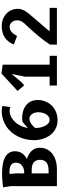

<svg xmlns="http://www.w3.org/2000/svg" viewBox="894 -1696 811 2640"><g transform="rotate(-90 1300.0 -376.5)"><path d="M235.5 -565V-450H250Q273.5 -450 297.2 -456.5Q321 -463 340 -476.8Q359 -490.5 371 -512Q383 -533.5 383 -564Q383 -591.5 371.5 -609Q360 -626.5 342 -636Q324 -645.5 302.2 -649Q280.5 -652.5 260 -652.5Q253 -652.5 244 -652Q235 -651.5 227.5 -650.5ZM60 0V-631L44 -740.5Q65.5 -743.5 91 -746Q116.5 -748.5 141.8 -750.5Q167 -752.5 190 -753.5Q213 -754.5 229.5 -754.5Q289.5 -754.5 345.5 -746.8Q401.5 -739 444.8 -719Q488 -699 514 -663.8Q540 -628.5 540 -574Q540 -547 532.2 -523Q524.5 -499 510.8 -478.8Q497 -458.5 477.2 -441.8Q457.5 -425 433.5 -413Q465.5 -402 493.8 -386.5Q522 -371 543 -349.5Q564 -328 576 -300.2Q588 -272.5 588 -237.5Q588 -193.5 575.5 -158.8Q563 -124 541.8 -97.8Q520.5 -71.5 491.5 -52.8Q462.5 -34 429.8 -22.2Q397 -10.5 361.8 -5.2Q326.5 0 292.5 0ZM235.5 -114H264Q301.5 -114 330.8 -119.8Q360 -125.5 380.2 -139.5Q400.5 -153.5 411.2 -176Q422 -198.5 422 -232.5Q422 -265 411.5 -286.8Q401 -308.5 382.5 -321.8Q364 -335 338.5 -340.8Q313 -346.5 283 -346.5H235.5Z M1146.5 -640Q1133.5 -647 1118.2 -648.5Q1103 -650 1091 -650Q1056.5 -650 1019.8 -633.2Q983 -616.5 950.5 -584.5Q918 -552.5 893.8 -506Q869.5 -459.5 860.5 -400L943 -472.5Q956.5 -475 969.2 -476.5Q982 -478 993.5 -478Q1042 -478 1087.2 -465.8Q1132.5 -453.5 1167.5 -427.2Q1202.5 -401 1223.5 -360.2Q1244.5 -319.5 1244.5 -262.5Q1244.5 -207 1224.5 -157.8Q1204.5 -108.5 1168.2 -71.5Q1132 -34.5 1081 -13Q1030 8.5 968.5 8.5Q914.5 8.5 873.2 -7.5Q832 -23.5 801.2 -49.8Q770.5 -76 749.5 -109.8Q728.5 -143.5 715.8 -179.2Q703 -215 697.5 -250Q692 -285 692 -313.5Q692 -372.5 704.8 -428.5Q717.5 -484.5 741.8 -533.8Q766 -583 801.2 -624.5Q836.5 -666 881.2 -695.8Q926 -725.5 980 -742Q1034 -758.5 1095.5 -758.5Q1104.5 -758.5 1121.2 -757.2Q1138 -756 1163.5 -749ZM986.5 -378Q968.5 -378 950.2 -370.5Q932 -363 915.2 -351.5Q898.5 -340 884.2 -326.2Q870 -312.5 860.5 -300.5Q860.5 -287.5 860.8 -276.8Q861 -266 862 -256.2Q863 -246.5 864.5 -237Q866 -227.5 869 -217Q875 -193.5 884.8 -172.2Q894.5 -151 907.2 -135Q920 -119 935.8 -109.5Q951.5 -100 970 -100Q997 -100 1017 -114.2Q1037 -128.5 1050.2 -151.2Q1063.5 -174 1069.8 -202.2Q1076 -230.5 1076 -258Q1076 -283 1069.2 -305Q1062.5 -327 1050.5 -343.2Q1038.5 -359.5 1022 -368.8Q1005.5 -378 986.5 -378Z M1565 -440 1602 -621.5 1488.5 -486 1446.5 -449 1369 -541.5 1609 -762.5 1730.5 -746V-100H1852V0H1443.5V-100H1565Z M2006 0V-95Q2029.5 -132 2060.2 -172.8Q2091 -213.5 2123.5 -252.8Q2156 -292 2187 -327Q2218 -362 2241.5 -387.5Q2268.5 -416.5 2287.5 -436.5Q2306.5 -456.5 2318 -473.5Q2329.5 -490.5 2334.8 -507.8Q2340 -525 2340 -548.5Q2340 -567 2333.8 -585.2Q2327.5 -603.5 2316 -618Q2304.5 -632.5 2288.2 -641.2Q2272 -650 2251.5 -650Q2210.5 -650 2179.5 -622.5Q2148.5 -595 2124.5 -548L2008 -591.5Q2022.5 -630 2045.5 -660.8Q2068.5 -691.5 2099.8 -713.2Q2131 -735 2170.8 -746.8Q2210.5 -758.5 2259 -758.5Q2316 -758.5 2360.5 -739.8Q2405 -721 2435.8 -690.5Q2466.5 -660 2482.5 -621.2Q2498.5 -582.5 2498.5 -543Q2498.5 -508 2487.5 -478.5Q2476.5 -449 2458 -421.8Q2439.5 -394.5 2416 -367.5Q2392.5 -340.5 2367.5 -310.5Q2342.5 -280.5 2315.8 -249.5Q2289 -218.5 2264.8 -190.5Q2240.5 -162.5 2220.8 -139Q2201 -115.5 2190 -100H2511V0Z"/></g></svg>

Font: B612
Style: Bold
Weight: 700
Designer: Nicolas Chauveau, Thomas Paillot, Jonathan Favre-Lamarine, Jean-Luc Vinot
Foundry: AIRBUS
Version: Version 1.008